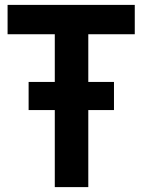

<svg xmlns="http://www.w3.org/2000/svg" viewBox="-20 -765 582 785"><path d="M204 0H341V-315H446V-430H341V-625H531V-745H11V-625H204V-430H97V-315H204Z"/></svg>

Font: Mluvka
Style: Bold
Weight: 700
Designer: Modified by Jiří Krblich, Original typeface by Gumpita Rahayu
Foundry: Gumpita Rahayu & Jiří Krblich
Version: Version 2.000;Glyphs 3.1.1 (3134)